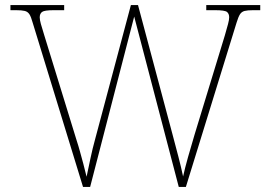

<svg xmlns="http://www.w3.org/2000/svg" viewBox="-20 -734 1061 754"><path d="M108 -646Q102 -668 95.5 -678Q89 -688 77.5 -691Q66 -694 43 -694H21V-714H232V-694H191Q154 -694 145 -687Q136 -680 136 -666Q136 -656 140.5 -640Q145 -624 154 -595L279 -189Q289 -158 295 -135.5Q301 -113 307 -91.5Q313 -70 320 -40Q329 -82 336 -115.5Q343 -149 354 -189L494 -714H522L657 -208Q670 -159 680.5 -119Q691 -79 699 -41Q706 -73 718.5 -117.5Q731 -162 744 -205L863 -595Q871 -623 875.5 -639.5Q880 -656 880 -666Q880 -680 871.5 -687Q863 -694 825 -694H790V-714H1002V-694H974Q952 -694 940.5 -691Q929 -688 922.5 -678Q916 -668 909 -645L710 0H682L507 -669L334 0H306Z"/></svg>

Font: Noto Serif Telugu Thin
Style: Regular
Weight: 100
Designer: Jelle Bosma - Monotype Design Team
Foundry: Monotype Imaging Inc.
Version: Version 2.005; ttfautohint (v1.8.4.7-5d5b)